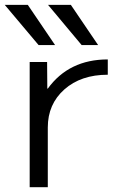

<svg xmlns="http://www.w3.org/2000/svg" viewBox="-48 -777 521 797"><path d="M75.2 -519.5H147.5L148.4 -409.2H150.4Q238.3 -530.3 399.4 -530.3V-466.8Q288.1 -466.8 219.2 -405.8Q150.4 -344.7 150.4 -248V0H75.2ZM112.3 -589.8 -28.3 -756.8H67.4L180.7 -589.8ZM291 -589.8 151.4 -756.8H246.1L359.4 -589.8Z"/></svg>

Font: Mgen+ 1c regular
Style: Regular
Weight: 400
Designer: [Source Han Sans]
Ryoko NISHIZUKA  (kana & ideographs); Paul D. Hunt (Latin, Greek & Cyrillic); Wenlong ZHANG  (bopomofo
Version: Version 1.059.20150602